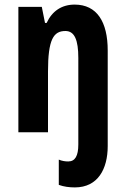

<svg xmlns="http://www.w3.org/2000/svg" viewBox="-20 -576 548 836"><path d="M306 240C406 240 449 160 449 60V-356C449 -481 402 -556 305 -556C249 -556 207 -528 183 -476H176L162 -546H60V0H189V-264C189 -405 213 -441 265 -441C305 -441 321 -401 321 -324V53C321 103 307 127 277 127C264 127 250 125 236 119V229C258 237 282 240 306 240Z"/></svg>

Font: Noto Sans Malayalam ExtraCondensed
Style: Bold
Weight: 700
Width: 2
Designer: Jelle Bosma - Monotype Design Team
Foundry: Monotype Imaging Inc.
Version: Version 2.104